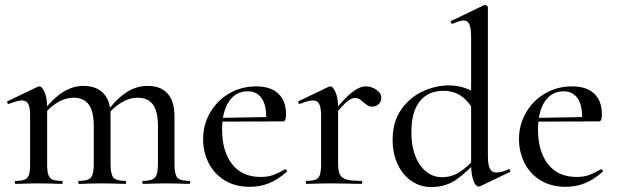

<svg xmlns="http://www.w3.org/2000/svg" viewBox="-20 -745 2499 778"><path d="M559 -12Q596 -12 608 -25.5Q620 -39 620 -81V-235Q620 -293 600 -321Q580 -349 537 -349Q504 -349 469.5 -328Q435 -307 411 -272L407 -284Q448 -341 489.5 -369Q531 -397 578 -397Q631 -397 659 -366Q687 -335 687 -274V-81Q687 -39 698.5 -25.5Q710 -12 747 -12Q751 -12 751 -6Q751 0 747 0Q723 0 709 -1L653 -2L598 -1Q583 0 559 0Q557 0 557 -6Q557 -12 559 -12ZM300 -12Q337 -12 348.5 -25.5Q360 -39 360 -81V-235Q360 -293 340 -321Q320 -349 278 -349Q244 -349 210 -328Q176 -307 152 -272L148 -284Q228 -397 318 -397Q370 -397 399 -367Q428 -337 428 -279V-81Q428 -39 439.5 -25.5Q451 -12 488 -12Q491 -12 491 -6Q491 0 488 0Q464 0 449 -1L394 -2L339 -1Q324 0 300 0Q297 0 297 -6Q297 -12 300 -12ZM43 -12Q68 -12 80.5 -17.5Q93 -23 97.5 -37.5Q102 -52 102 -81V-276Q102 -309 94.5 -323.5Q87 -338 69 -338Q52 -338 16 -324H14Q11 -324 9.5 -329Q8 -334 11 -335L134 -394L140 -395Q150 -395 160.5 -371.5Q171 -348 171 -310V-81Q171 -52 175.5 -37.5Q180 -23 192.5 -17.5Q205 -12 231 -12Q234 -12 234 -6Q234 0 231 0Q207 0 192 -1L137 -2L81 -1Q67 0 43 0Q40 0 40 -6Q40 -12 43 -12Z M803 -181Q803 -240 831.5 -289Q860 -338 909 -366.5Q958 -395 1018 -395Q1077 -395 1108 -365.5Q1139 -336 1139 -281Q1139 -253 1127 -253H1058Q1062 -312 1042.5 -343.5Q1023 -375 984 -375Q935 -375 907.5 -333.5Q880 -292 880 -220Q880 -132 920.5 -80Q961 -28 1036 -28Q1065 -28 1086 -35.5Q1107 -43 1135 -59H1136Q1139 -59 1141.5 -55.5Q1144 -52 1142 -49Q1106 -17 1070 -2.5Q1034 12 992 12Q933 12 890 -14.5Q847 -41 825 -85.5Q803 -130 803 -181ZM856 -267 1080 -271V-253L857 -252Z M1462 -395Q1485 -395 1505 -381.5Q1525 -368 1525 -349Q1525 -334 1515 -323.5Q1505 -313 1488 -313Q1477 -313 1470 -317.5Q1463 -322 1452 -331Q1442 -340 1435.5 -344Q1429 -348 1418 -348Q1404 -348 1386.5 -333.5Q1369 -319 1328 -271L1322 -282Q1376 -347 1406.5 -371Q1437 -395 1462 -395ZM1222 -12Q1247 -12 1259.5 -17.5Q1272 -23 1276.5 -37.5Q1281 -52 1281 -81V-276Q1281 -309 1273.5 -323.5Q1266 -338 1248 -338Q1231 -338 1195 -324H1193Q1190 -324 1188.5 -329Q1187 -334 1190 -335L1313 -394L1319 -395Q1329 -395 1339.5 -371.5Q1350 -348 1350 -310V-81Q1350 -52 1357.5 -37.5Q1365 -23 1385 -17.5Q1405 -12 1445 -12Q1448 -12 1448 -6Q1448 0 1445 0Q1412 0 1392 -1L1316 -2L1260 -1Q1246 0 1222 0Q1219 0 1219 -6Q1219 -12 1222 -12Z M1571 -179Q1571 -252 1606 -301.5Q1641 -351 1693.5 -375Q1746 -399 1799 -399Q1864 -399 1922 -359L1906 -287Q1882 -331 1851.5 -354Q1821 -377 1776 -377Q1716 -377 1681.5 -335Q1647 -293 1647 -210Q1647 -126 1682 -76.5Q1717 -27 1771 -27Q1811 -27 1843.5 -48.5Q1876 -70 1911 -109L1920 -101Q1874 -49 1830 -18Q1786 13 1727 13Q1685 13 1649 -10.5Q1613 -34 1592 -78Q1571 -122 1571 -179ZM1991 -46Q2014 -46 2040 -59L2042 -60Q2045 -60 2047 -55Q2049 -50 2046 -48L1927 9Q1921 11 1920 11Q1907 11 1898 -14Q1889 -39 1889 -81V-595Q1889 -631 1882 -646.5Q1875 -662 1858 -662Q1844 -662 1815 -649H1813Q1809 -649 1807 -653.5Q1805 -658 1808 -660L1941 -724Q1943 -725 1946 -725Q1949 -725 1953 -722Q1957 -719 1957 -715V-112Q1957 -77 1965 -61.5Q1973 -46 1991 -46Z M2083 -181Q2083 -240 2111.5 -289Q2140 -338 2189 -366.5Q2238 -395 2298 -395Q2357 -395 2388 -365.5Q2419 -336 2419 -281Q2419 -253 2407 -253H2338Q2342 -312 2322.5 -343.5Q2303 -375 2264 -375Q2215 -375 2187.5 -333.5Q2160 -292 2160 -220Q2160 -132 2200.5 -80Q2241 -28 2316 -28Q2345 -28 2366 -35.5Q2387 -43 2415 -59H2416Q2419 -59 2421.5 -55.5Q2424 -52 2422 -49Q2386 -17 2350 -2.5Q2314 12 2272 12Q2213 12 2170 -14.5Q2127 -41 2105 -85.5Q2083 -130 2083 -181ZM2136 -267 2360 -271V-253L2137 -252Z"/></svg>

Font: Cormorant Garamond Medium
Style: Regular
Weight: 500
Designer: Christian Thalmann (Catharsis Fonts)
Foundry: Catharsis Fonts
Version: Version 4.000